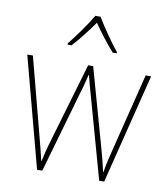

<svg xmlns="http://www.w3.org/2000/svg" viewBox="-85 -834 792 907"><g transform="rotate(10 311.0 -381.0)"><path d="M324 -763H299C275 -721 224 -650 193 -612V-606H212C246 -642 285 -694 312 -732C339 -693 377 -642 410 -606H429V-612C401 -645 349 -720 324 -763ZM343 -389 452 1H476L608 -527H582L489 -154C477 -105 471 -84 465 -43H463C456 -76 447 -111 434 -157L330 -527H306L198 -159C182 -106 174 -72 168 -44H166C159 -76 152 -103 138 -156L41 -527H14L154 1H179L291 -389C301 -420 308 -449 316 -482H318C326 -449 333 -423 343 -389Z"/></g></svg>

Font: Noto Sans Hebrew SemiCondensed Thin
Style: Regular
Weight: 100
Width: 4
Designer: Monotype Design Team
Foundry: Monotype Imaging Inc.
Version: Version 2.004